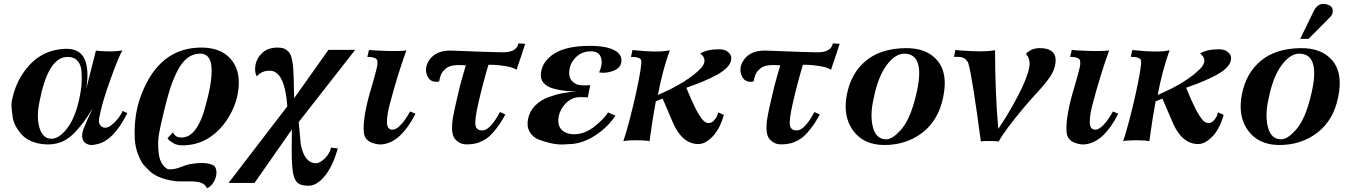

<svg xmlns="http://www.w3.org/2000/svg" viewBox="-20 -746 7121 1013"><path d="M652 -149Q577 -1 490 15Q479 18 465.5 19Q452 20 436 12Q420 4 415 -15Q409 -35 422.5 -70.5Q436 -106 470 -176Q444 -133 423.5 -105Q403 -77 373.5 -46Q344 -15 309.5 0.5Q275 16 235 16Q192 16 157 3.5Q122 -9 101.5 -29Q81 -49 66 -75Q51 -101 47 -128Q43 -155 41 -180.5Q39 -206 45 -225Q67 -329 137 -404.5Q207 -480 314 -488Q396 -494 424 -439Q452 -384 435 -277L486 -479Q503 -476 546 -475Q589 -474 626 -480Q607 -450 564.5 -332Q522 -214 511 -158Q511 -157 508 -145.5Q505 -134 504 -128.5Q503 -123 502 -112Q501 -101 503.5 -95Q506 -89 511.5 -82.5Q517 -76 527 -73Q550 -67 582 -98Q614 -129 627 -161ZM398 -223Q407 -264 410 -298Q413 -332 410 -370Q407 -408 385.5 -428.5Q364 -449 325 -445Q232 -433 189 -213Q171 -128 188.5 -71Q206 -14 251 -14Q292 -14 334 -68.5Q376 -123 398 -223Z M1234 -250Q1223 -188 1186 -127Q1149 -66 1096 -28Q1047 8 985.5 17.5Q924 27 896 10Q869 -5 864 -17L893 -48Q903 -23 930 -21Q1022 -11 1069 -205Q1102 -326 1095.5 -396Q1089 -466 1031 -463Q994 -461 965.5 -437.5Q937 -414 914.5 -369Q892 -324 876.5 -275Q861 -226 844 -154Q826 -81 818.5 -38Q811 5 817 60Q823 115 855 140Q864 149 883.5 147.5Q903 146 918 141Q933 136 953 128.5Q973 121 983 120Q1070 105 1109 128Q1121 139 1122 162.5Q1123 186 1108.5 212.5Q1094 239 1071 247Q1067 231 1045 220Q1022 210 974.5 211Q927 212 906 210Q806 197 762 149Q744 131 734 119Q724 107 709 70Q694 33 691 -14Q685 -145 727 -250Q823 -497 1046 -495Q1151 -494 1203 -428Q1255 -362 1234 -250Z M1713 -483H1854L1556 -102L1567 17Q1587 115 1647 115Q1669 115 1695.5 88Q1722 61 1726 33L1762 37Q1737 129 1694.5 181.5Q1652 234 1608 234Q1569 234 1551 219.5Q1533 205 1526 166.5Q1519 128 1519 43Q1519 -23 1520 -63L1323 219H1186L1496 -185Q1482 -373 1403 -373Q1360 -373 1335 -343Q1326 -358 1326 -380Q1326 -427 1357.5 -461Q1389 -495 1444 -495Q1460 -495 1472 -492Q1484 -489 1493 -481.5Q1502 -474 1508 -466Q1514 -458 1518 -442Q1522 -426 1524 -413.5Q1526 -401 1527.5 -376.5Q1529 -352 1529.5 -334.5Q1530 -317 1530.5 -284Q1531 -251 1532 -228Z M2172 -146Q2099 -2 2007 14Q1979 21 1942 7Q1905 -7 1900 -44Q1892 -112 1929 -248Q1934 -264 1942 -292Q1950 -320 1954.5 -336Q1959 -352 1965 -375.5Q1971 -399 1971.5 -407Q1972 -415 1971 -426Q1964 -446 1918 -446L1927 -483Q1939 -480 2013 -477.5Q2087 -475 2124 -480Q2078 -354 2037 -198Q2029 -168 2025.5 -146.5Q2022 -125 2021.5 -104Q2021 -83 2029 -72Q2037 -61 2053 -62Q2072 -63 2096 -89Q2120 -115 2144 -158Z M2751 -515Q2748 -506 2743.5 -492Q2739 -478 2729 -447.5Q2719 -417 2712 -398L2706 -378Q2688 -390 2650.5 -396.5Q2613 -403 2585 -404H2557Q2527 -304 2503 -198Q2484 -114 2488.5 -85.5Q2493 -57 2527 -58Q2567 -60 2618 -155L2646 -142Q2625 -102 2602 -72Q2579 -42 2562 -27Q2545 -12 2524 -2Q2503 8 2495 9.5Q2487 11 2472 14Q2456 16 2435.5 15.5Q2415 15 2394 0Q2373 -15 2368 -41Q2365 -53 2365 -68.5Q2365 -84 2366 -97Q2367 -110 2371 -131.5Q2375 -153 2377.5 -165.5Q2380 -178 2386.5 -206Q2393 -234 2396 -246Q2405 -289 2421 -344Q2437 -399 2438 -402Q2435 -401 2413.5 -402.5Q2392 -404 2370 -400.5Q2348 -397 2333 -385Q2314 -369 2307.5 -354Q2301 -339 2297 -316Q2250 -307 2233.5 -348Q2217 -389 2246 -431Q2283 -482 2364 -479Q2586 -470 2634 -470Q2706 -470 2715 -517Z M3257 -412Q3249 -383 3211 -370.5Q3173 -358 3141 -364Q3163 -413 3149 -447Q3135 -481 3079 -474Q3040 -469 3011.5 -436.5Q2983 -404 2983 -360Q2983 -319 3023 -301Q3033 -297 3050.5 -296Q3068 -295 3081 -296H3094Q3094 -295 3093.5 -293Q3093 -291 3092 -286Q3091 -281 3090 -275.5Q3089 -270 3087.5 -263.5Q3086 -257 3085 -251.5Q3084 -246 3083 -241.5Q3082 -237 3081 -234V-232L3069 -233Q3056 -234 3038.5 -233.5Q3021 -233 3009 -229Q2974 -217 2951 -184.5Q2928 -152 2926 -118Q2923 -75 2950.5 -55Q2978 -35 3019 -38Q3070 -41 3119.5 -81Q3169 -121 3188 -153L3227 -136Q3191 -80 3129.5 -37.5Q3068 5 3005 13Q2987 14 2955.5 16Q2924 18 2888 10Q2852 2 2821.5 -10Q2791 -22 2774.5 -50.5Q2758 -79 2766 -118Q2774 -159 2803 -188.5Q2832 -218 2873 -233Q2914 -248 2949 -254.5Q2984 -261 3021 -263Q2990 -264 2964 -266.5Q2938 -269 2902.5 -278Q2867 -287 2848.5 -308Q2830 -329 2834 -360Q2841 -423 2904 -463Q2967 -503 3086 -504Q3176 -505 3221.5 -481Q3267 -457 3257 -412Z M3837 -427Q3833 -406 3810.5 -385Q3788 -364 3754.5 -347Q3721 -330 3693 -318Q3665 -306 3634 -295Q3603 -284 3601 -283Q3629 -214 3652 -169Q3674 -128 3689.5 -111.5Q3705 -95 3722 -97Q3736 -98 3747 -110.5Q3758 -123 3761.5 -130.5Q3765 -138 3770 -153L3799 -140Q3778 -65 3739.5 -25.5Q3701 14 3665 14Q3581 14 3532 -95L3476 -226L3440 -211Q3425 -133 3407 -1Q3389 -6 3337 -6Q3285 -6 3269 -1Q3302 -103 3334 -247Q3368 -401 3363 -427Q3359 -446 3309 -446L3317 -482Q3459 -467 3514 -481Q3476 -377 3451 -245Q3608 -312 3680 -388Q3698 -410 3697 -427Q3696 -444 3685 -454L3675 -464Q3711 -486 3774 -486Q3786 -486 3799.5 -483Q3813 -480 3827.5 -465.5Q3842 -451 3837 -427Z M4410 -515Q4407 -506 4402.5 -492Q4398 -478 4388 -447.5Q4378 -417 4371 -398L4365 -378Q4347 -390 4309.5 -396.5Q4272 -403 4244 -404H4216Q4186 -304 4162 -198Q4143 -114 4147.5 -85.5Q4152 -57 4186 -58Q4226 -60 4277 -155L4305 -142Q4284 -102 4261 -72Q4238 -42 4221 -27Q4204 -12 4183 -2Q4162 8 4154 9.5Q4146 11 4131 14Q4115 16 4094.5 15.5Q4074 15 4053 0Q4032 -15 4027 -41Q4024 -53 4024 -68.5Q4024 -84 4025 -97Q4026 -110 4030 -131.5Q4034 -153 4036.5 -165.5Q4039 -178 4045.5 -206Q4052 -234 4055 -246Q4064 -289 4080 -344Q4096 -399 4097 -402Q4094 -401 4072.5 -402.5Q4051 -404 4029 -400.5Q4007 -397 3992 -385Q3973 -369 3966.5 -354Q3960 -339 3956 -316Q3909 -307 3892.5 -348Q3876 -389 3905 -431Q3942 -482 4023 -479Q4245 -470 4293 -470Q4365 -470 4374 -517Z M4957 -237Q4933 -113 4847 -46.5Q4761 20 4643 19Q4536 18 4481 -57Q4426 -132 4448 -247Q4470 -360 4548 -425Q4626 -490 4756 -492Q4868 -494 4925 -427.5Q4982 -361 4957 -237ZM4803 -206Q4876 -463 4750 -463Q4702 -462 4657 -401Q4612 -340 4589 -225Q4569 -137 4586 -73.5Q4603 -10 4657 -11Q4689 -12 4732 -59.5Q4775 -107 4803 -206Z M5548 -409Q5543 -375 5521 -342Q5499 -309 5451 -256.5Q5403 -204 5384 -181Q5280 -57 5249 1Q5240 -2 5202 -2Q5164 -2 5155 0Q5108 -351 5090 -408Q5088 -416 5084 -422Q5080 -428 5076 -432Q5072 -436 5066 -439Q5060 -442 5056 -443.5Q5052 -445 5044 -445.5Q5036 -446 5033.5 -446Q5031 -446 5022.5 -446Q5014 -446 5013 -446L5021 -483Q5037 -479 5113 -476Q5189 -473 5230 -481Q5230 -254 5247 -66Q5304 -150 5352 -242.5Q5400 -335 5410 -389Q5413 -404 5412 -416Q5411 -428 5408 -436.5Q5405 -445 5401.5 -450.5Q5398 -456 5395 -459L5393 -462L5396 -465Q5399 -468 5404 -472Q5409 -476 5416 -480.5Q5423 -485 5434.5 -488Q5446 -491 5459 -492Q5505 -494 5530 -474.5Q5555 -455 5548 -409Z M5880 -146Q5807 -2 5715 14Q5687 21 5650 7Q5613 -7 5608 -44Q5600 -112 5637 -248Q5642 -264 5650 -292Q5658 -320 5662.5 -336Q5667 -352 5673 -375.5Q5679 -399 5679.5 -407Q5680 -415 5679 -426Q5672 -446 5626 -446L5635 -483Q5647 -480 5721 -477.5Q5795 -475 5832 -480Q5786 -354 5745 -198Q5737 -168 5733.5 -146.5Q5730 -125 5729.5 -104Q5729 -83 5737 -72Q5745 -61 5761 -62Q5780 -63 5804 -89Q5828 -115 5852 -158Z M6474 -427Q6470 -406 6447.5 -385Q6425 -364 6391.5 -347Q6358 -330 6330 -318Q6302 -306 6271 -295Q6240 -284 6238 -283Q6266 -214 6289 -169Q6311 -128 6326.5 -111.5Q6342 -95 6359 -97Q6373 -98 6384 -110.5Q6395 -123 6398.5 -130.5Q6402 -138 6407 -153L6436 -140Q6415 -65 6376.5 -25.5Q6338 14 6302 14Q6218 14 6169 -95L6113 -226L6077 -211Q6062 -133 6044 -1Q6026 -6 5974 -6Q5922 -6 5906 -1Q5939 -103 5971 -247Q6005 -401 6000 -427Q5996 -446 5946 -446L5954 -482Q6096 -467 6151 -481Q6113 -377 6088 -245Q6245 -312 6317 -388Q6335 -410 6334 -427Q6333 -444 6322 -454L6312 -464Q6348 -486 6411 -486Q6423 -486 6436.5 -483Q6450 -480 6464.5 -465.5Q6479 -451 6474 -427Z M6997 -655 6884 -541H6840L6912 -689Q6938 -740 6989 -720Q7011 -712 7011.5 -690Q7012 -668 6997 -655ZM7041 -237Q7017 -113 6931 -46.5Q6845 20 6727 19Q6620 18 6565 -57Q6510 -132 6532 -247Q6554 -360 6632 -425Q6710 -490 6840 -492Q6952 -494 7009 -427.5Q7066 -361 7041 -237ZM6887 -206Q6960 -463 6834 -463Q6786 -462 6741 -401Q6696 -340 6673 -225Q6653 -137 6670 -73.5Q6687 -10 6741 -11Q6773 -12 6816 -59.5Q6859 -107 6887 -206Z"/></svg>

Font: GFS Artemisia
Style: Bold Italic
Weight: 700
Italic angle: -12°
Designer: Designed by Takis Katsoulidis and George D. Matthiopoulos.
Foundry: Designed by Takis Katsoulidis and George D. Matthiopoulos.
Version: Version 1.0